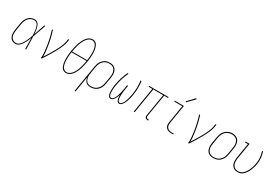

<svg xmlns="http://www.w3.org/2000/svg" viewBox="67 -1970 4866 3388"><g transform="rotate(30 2500.0 -276.0)"><path d="M168 8Q143 8 118.5 0.5Q94 -7 77 -24Q60 -41 50 -63.5Q40 -86 36.5 -110.5Q33 -135 34.5 -161Q36 -187 40 -213L62 -343Q66 -367 72.5 -390.5Q79 -414 91 -436.5Q103 -459 120 -478.5Q137 -498 158 -512Q179 -526 203.5 -532Q228 -538 252 -538Q276 -538 297 -525.5Q318 -513 330.5 -493.5Q343 -474 350 -450.5Q357 -427 361.5 -403.5Q366 -380 368.5 -356Q371 -332 373 -307Q392 -363 410.5 -418.5Q429 -474 448 -530H468Q445 -464 422.5 -397.5Q400 -331 375 -265Q378 -199 379 -132.5Q380 -66 382 0H363Q362 -56 361.5 -112.5Q361 -169 360 -225Q351 -200 340.5 -176Q330 -152 318 -128Q306 -104 292 -81.5Q278 -59 259.5 -39Q241 -19 217.5 -5.5Q194 8 168 8ZM168 -10Q196 -10 220 -26.5Q244 -43 261.5 -66Q279 -89 292.5 -114Q306 -139 317.5 -164.5Q329 -190 339.5 -216Q350 -242 359 -268Q358 -287 357 -306.5Q356 -326 354 -345Q352 -364 349.5 -382.5Q347 -401 342.5 -419Q338 -437 332 -455Q326 -473 315 -487.5Q304 -502 287.5 -511Q271 -520 252 -520Q230 -520 208 -514.5Q186 -509 166.5 -495.5Q147 -482 132 -464Q117 -446 107 -425.5Q97 -405 91 -383.5Q85 -362 81 -340L60 -210Q56 -187 54.5 -164Q53 -141 55.5 -119Q58 -97 66 -76.5Q74 -56 88.5 -40.5Q103 -25 124.5 -17.5Q146 -10 168 -10Z M681 0Q687 -34 685.5 -69Q684 -104 681 -138Q678 -172 673.5 -205.5Q669 -239 663 -272.5Q657 -306 650.5 -339Q644 -372 636 -404.5Q628 -437 619 -469Q610 -501 600 -532L618 -538Q631 -499 642 -458.5Q653 -418 662 -377Q671 -336 678.5 -294.5Q686 -253 692 -211Q698 -169 702 -126.5Q706 -84 704 -40Q727 -75 749 -110Q771 -145 792.5 -180.5Q814 -216 834 -252.5Q854 -289 871.5 -325.5Q889 -362 904 -400Q919 -438 926 -477L934 -530H954L945 -477Q938 -434 921.5 -393Q905 -352 885 -311.5Q865 -271 843 -231.5Q821 -192 797.5 -153.5Q774 -115 750 -76.5Q726 -38 700 0Z M1197 8Q1173 8 1152 -1Q1131 -10 1117 -27Q1103 -44 1094.5 -64.5Q1086 -85 1081 -107Q1076 -129 1073 -152Q1070 -175 1069.5 -198Q1069 -221 1070 -245Q1071 -269 1073 -292.5Q1075 -316 1078 -339.5Q1081 -363 1085 -386Q1090 -414 1095.5 -441Q1101 -468 1108 -495Q1115 -522 1124.5 -548.5Q1134 -575 1146 -601Q1158 -627 1174 -652Q1190 -677 1210.5 -697.5Q1231 -718 1258 -731Q1285 -744 1312 -744Q1331 -744 1349.5 -737.5Q1368 -731 1381.5 -719Q1395 -707 1404 -690.5Q1413 -674 1419.5 -656.5Q1426 -639 1430 -620.5Q1434 -602 1436 -583.5Q1438 -565 1439 -545.5Q1440 -526 1439.5 -506Q1439 -486 1438 -466.5Q1437 -447 1435 -427Q1433 -407 1430 -387.5Q1427 -368 1424 -348Q1420 -321 1414 -294Q1408 -267 1401 -240Q1394 -213 1384.5 -186.5Q1375 -160 1363 -134Q1351 -108 1335.5 -83.5Q1320 -59 1299 -38Q1278 -17 1251 -4.5Q1224 8 1197 8ZM1409 -376Q1412 -397 1414.5 -418Q1417 -439 1418.5 -459.5Q1420 -480 1420.5 -501Q1421 -522 1420.5 -542.5Q1420 -563 1417.5 -583Q1415 -603 1410.5 -622.5Q1406 -642 1398.5 -660.5Q1391 -679 1378.5 -693.5Q1366 -708 1347.5 -716.5Q1329 -725 1309 -725Q1283 -725 1258.5 -711Q1234 -697 1215.5 -676.5Q1197 -656 1183.5 -632.5Q1170 -609 1159 -584.5Q1148 -560 1140 -535.5Q1132 -511 1125.5 -485.5Q1119 -460 1113.5 -434.5Q1108 -409 1104 -384Q1104 -382 1103.5 -380Q1103 -378 1103 -376ZM1198 -10Q1224 -10 1248.5 -23Q1273 -36 1292 -56.5Q1311 -77 1325 -100.5Q1339 -124 1349.5 -148.5Q1360 -173 1368.5 -198Q1377 -223 1383.5 -248.5Q1390 -274 1395.5 -299.5Q1401 -325 1405 -351Q1405 -353 1405.5 -355Q1406 -357 1406 -359H1100Q1097 -338 1094.5 -317Q1092 -296 1090.5 -275.5Q1089 -255 1088.5 -234.5Q1088 -214 1089 -193.5Q1090 -173 1092 -153Q1094 -133 1098.5 -113.5Q1103 -94 1110 -75.5Q1117 -57 1129 -42Q1141 -27 1159 -18.5Q1177 -10 1198 -10Z M1487 205 1578 -343Q1582 -368 1589.5 -392.5Q1597 -417 1610 -439.5Q1623 -462 1641.5 -481.5Q1660 -501 1682.5 -514.5Q1705 -528 1730.5 -533Q1756 -538 1781 -538Q1807 -538 1833 -531.5Q1859 -525 1878.5 -509.5Q1898 -494 1910.5 -471.5Q1923 -449 1928 -423.5Q1933 -398 1932 -371Q1931 -344 1927 -317L1905 -187Q1901 -162 1893.5 -137.5Q1886 -113 1872.5 -90Q1859 -67 1839.5 -47.5Q1820 -28 1796.5 -15.5Q1773 -3 1748 2.5Q1723 8 1698 8Q1670 8 1645 0.5Q1620 -7 1602 -24.5Q1584 -42 1573.5 -65.5Q1563 -89 1560 -115L1507 205ZM1697 -10Q1720 -10 1743 -15Q1766 -20 1787.5 -32Q1809 -44 1826.5 -62Q1844 -80 1856 -101Q1868 -122 1875 -144.5Q1882 -167 1886 -190L1908 -320Q1912 -344 1913 -368Q1914 -392 1909.5 -415Q1905 -438 1894.5 -458.5Q1884 -479 1867 -493Q1850 -507 1827 -513.5Q1804 -520 1780 -520Q1758 -520 1735 -515Q1712 -510 1691 -497.5Q1670 -485 1653.5 -467Q1637 -449 1625.5 -428Q1614 -407 1607.5 -385Q1601 -363 1597 -340L1576 -211Q1572 -188 1570.5 -164Q1569 -140 1573 -117Q1577 -94 1586 -73.5Q1595 -53 1611.5 -38Q1628 -23 1650.5 -16.5Q1673 -10 1697 -10Z M2280 8Q2265 8 2253 -0.5Q2241 -9 2234.5 -21.5Q2228 -34 2224.5 -48.5Q2221 -63 2219 -77.5Q2217 -92 2216.5 -107Q2216 -122 2216 -137Q2212 -122 2206.5 -107Q2201 -92 2194 -77.5Q2187 -63 2179 -49Q2171 -35 2160.5 -22Q2150 -9 2135.5 -0.5Q2121 8 2105 8Q2091 8 2079 0Q2067 -8 2060.5 -20.5Q2054 -33 2050 -47Q2046 -61 2044 -75Q2042 -89 2041.5 -104Q2041 -119 2041 -133.5Q2041 -148 2042 -163Q2043 -178 2044 -193Q2045 -208 2047 -223Q2049 -238 2052 -253Q2064 -325 2087 -397.5Q2110 -470 2142 -538L2160 -530Q2128 -464 2105.5 -392.5Q2083 -321 2071 -250Q2069 -237 2067 -223.5Q2065 -210 2063.5 -196.5Q2062 -183 2061 -169.5Q2060 -156 2059.5 -142.5Q2059 -129 2059.5 -116Q2060 -103 2061 -90Q2062 -77 2064.5 -64Q2067 -51 2071.5 -39.5Q2076 -28 2085.5 -19Q2095 -10 2109 -10Q2123 -10 2135.5 -20Q2148 -30 2157 -42.5Q2166 -55 2172.5 -68.5Q2179 -82 2184.5 -96Q2190 -110 2194.5 -124Q2199 -138 2203 -152Q2207 -166 2210.5 -180Q2214 -194 2217 -208Q2220 -222 2222.5 -236.5Q2225 -251 2228 -265L2241 -345H2261L2247 -265Q2245 -251 2243 -237Q2241 -223 2239 -208.5Q2237 -194 2236 -180Q2235 -166 2234.5 -151.5Q2234 -137 2234 -123Q2234 -109 2235 -95.5Q2236 -82 2238 -68.5Q2240 -55 2244.5 -42.5Q2249 -30 2258.5 -20Q2268 -10 2283 -10Q2297 -10 2309 -19.5Q2321 -29 2329.5 -41Q2338 -53 2344.5 -66Q2351 -79 2356.5 -92Q2362 -105 2366.5 -118.5Q2371 -132 2375 -145.5Q2379 -159 2382.5 -173Q2386 -187 2389 -200.5Q2392 -214 2395 -227.5Q2398 -241 2400 -255Q2412 -326 2413 -396Q2414 -466 2404 -536L2423 -538Q2433 -467 2432 -396Q2431 -325 2419 -253Q2416 -234 2412 -215Q2408 -196 2403.5 -177.5Q2399 -159 2393.5 -140.5Q2388 -122 2380.5 -104Q2373 -86 2364.5 -68Q2356 -50 2344 -33.5Q2332 -17 2315.5 -4.5Q2299 8 2280 8Z M2861 8Q2848 8 2835 4Q2822 0 2814 -9.5Q2806 -19 2804 -32Q2802 -45 2804 -59L2879 -512H2678L2593 0H2574L2658 -512H2580L2583 -530H2980L2977 -512H2898L2823 -59Q2822 -49 2823 -39.5Q2824 -30 2830 -23Q2836 -16 2845 -13Q2854 -10 2864 -10H2876V8Z M3340 0Q3319 0 3299 -3.5Q3279 -7 3261.5 -16.5Q3244 -26 3231.5 -41Q3219 -56 3212.5 -75Q3206 -94 3206 -114.5Q3206 -135 3210 -156L3269 -512H3105V-530H3291L3229 -153Q3226 -135 3226 -117Q3226 -99 3231 -83Q3236 -67 3247 -53.5Q3258 -40 3272.5 -32Q3287 -24 3304.5 -21Q3322 -18 3340 -18H3380V0ZM3291 -604 3278 -616 3410 -757 3426 -743Z M3681 0Q3687 -34 3685.5 -69Q3684 -104 3681 -138Q3678 -172 3673.5 -205.5Q3669 -239 3663 -272.5Q3657 -306 3650.5 -339Q3644 -372 3636 -404.5Q3628 -437 3619 -469Q3610 -501 3600 -532L3618 -538Q3631 -499 3642 -458.5Q3653 -418 3662 -377Q3671 -336 3678.5 -294.5Q3686 -253 3692 -211Q3698 -169 3702 -126.5Q3706 -84 3704 -40Q3727 -75 3749 -110Q3771 -145 3792.5 -180.5Q3814 -216 3834 -252.5Q3854 -289 3871.5 -325.5Q3889 -362 3904 -400Q3919 -438 3926 -477L3934 -530H3954L3945 -477Q3938 -434 3921.5 -393Q3905 -352 3885 -311.5Q3865 -271 3843 -231.5Q3821 -192 3797.5 -153.5Q3774 -115 3750 -76.5Q3726 -38 3700 0Z M4195 8Q4169 8 4143 1.5Q4117 -5 4097 -20.5Q4077 -36 4064.5 -58.5Q4052 -81 4047 -106.5Q4042 -132 4043 -159Q4044 -186 4048 -213L4070 -343Q4074 -368 4082 -393Q4090 -418 4103.5 -441Q4117 -464 4136.5 -483.5Q4156 -503 4179.5 -515.5Q4203 -528 4228.5 -534.5Q4254 -541 4279 -541Q4306 -541 4331.5 -533Q4357 -525 4377.5 -510Q4398 -495 4410.5 -472Q4423 -449 4428 -423.5Q4433 -398 4432 -371Q4431 -344 4427 -317L4405 -187Q4401 -162 4393 -137Q4385 -112 4371.5 -89Q4358 -66 4338.5 -47Q4319 -28 4295.5 -15Q4272 -2 4246.5 3Q4221 8 4195 8ZM4196 -10Q4219 -10 4242.5 -15Q4266 -20 4287 -31.5Q4308 -43 4326 -61Q4344 -79 4356 -100Q4368 -121 4375 -144Q4382 -167 4386 -190L4408 -320Q4412 -344 4413 -368.5Q4414 -393 4409.5 -416Q4405 -439 4394.5 -459.5Q4384 -480 4365.5 -494Q4347 -508 4324 -514Q4301 -520 4277 -520Q4253 -520 4230 -514.5Q4207 -509 4186 -497.5Q4165 -486 4148 -468Q4131 -450 4119 -429Q4107 -408 4100 -385.5Q4093 -363 4089 -340L4068 -210Q4064 -186 4062.5 -161.5Q4061 -137 4065.5 -114.5Q4070 -92 4080.5 -71.5Q4091 -51 4108.5 -36.5Q4126 -22 4149 -16Q4172 -10 4196 -10Z M4691 8Q4665 8 4640.5 0Q4616 -8 4598 -24Q4580 -40 4569 -62.5Q4558 -85 4554 -109.5Q4550 -134 4551 -160.5Q4552 -187 4556 -213L4606 -512H4547V-530H4629L4576 -210Q4572 -187 4570.5 -163.5Q4569 -140 4572.5 -118Q4576 -96 4585 -75.5Q4594 -55 4609.5 -40Q4625 -25 4646.5 -17.5Q4668 -10 4691 -10Q4714 -10 4737 -17Q4760 -24 4779.5 -39Q4799 -54 4814.5 -73Q4830 -92 4842 -113Q4854 -134 4863.5 -156.5Q4873 -179 4880.5 -201Q4888 -223 4894 -245.5Q4900 -268 4903 -291Q4914 -353 4908 -414Q4902 -475 4882 -530L4900 -537Q4921 -479 4927 -416Q4933 -353 4923 -289Q4919 -264 4912.5 -239.5Q4906 -215 4897.5 -191.5Q4889 -168 4879 -144.5Q4869 -121 4855.5 -98.5Q4842 -76 4825 -56Q4808 -36 4786.5 -20.5Q4765 -5 4740 1.5Q4715 8 4691 8Z"/></g></svg>

Font: Iosevka Curly Slab ThObl
Style: Regular
Weight: 100
Italic angle: -9°
Monospace: yes
Designer: Belleve Invis
Foundry: Belleve Invis
Version: Version 11.0.0; ttfautohint (v1.8.3)